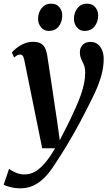

<svg xmlns="http://www.w3.org/2000/svg" viewBox="-59 -780 601 1049"><path d="M74 -450.5Q70.5 -468.5 65 -475.2Q59.5 -482 51.5 -482Q43 -482 35.2 -478Q27.5 -474 18 -465.5L6 -493.5Q13 -502.5 29.8 -516.2Q46.5 -530 70.2 -540.8Q94 -551.5 121 -551.5Q147.5 -551.5 163.2 -542.8Q179 -534 187.2 -517.2Q195.5 -500.5 199 -477Q205.5 -435.5 212.2 -391Q219 -346.5 225.8 -301Q232.5 -255.5 239.2 -210.2Q246 -165 252.5 -122L267.5 -13.5L319.5 -116Q339 -156.5 355 -192.5Q371 -228.5 382.5 -261Q394 -293.5 400.2 -323.8Q406.5 -354 406.5 -383Q406.5 -408.5 399.2 -425.5Q392 -442.5 384.8 -458Q377.5 -473.5 377.5 -495Q377.5 -520 393.2 -535.5Q409 -551 435.5 -551Q459.5 -551 475.5 -538.2Q491.5 -525.5 499.5 -504.5Q507.5 -483.5 507.5 -458.5Q507.5 -412 494.2 -365.8Q481 -319.5 459.5 -273.8Q438 -228 414 -181.5Q398 -149.5 380.2 -116.2Q362.5 -83 344 -50.5Q325.5 -18 307 12.8Q288.5 43.5 271.2 71Q254 98.5 238 121.5Q212 162.5 183.5 191Q155 219.5 122.8 234.2Q90.5 249 51.5 249Q26 249 0.5 243Q-25 237 -39 229L-9.5 142.5Q1 151 24.2 162Q47.5 173 76 173Q106.5 173 133.8 157Q161 141 187.8 109.2Q214.5 77.5 242 30H171.5ZM206.5 -611Q181 -611 164.8 -631.2Q148.5 -651.5 149 -678.5Q149.5 -712 169 -736Q188.5 -760 220.5 -760Q250.5 -760 266 -740.2Q281.5 -720.5 281 -695.5Q281 -660.5 262 -635.8Q243 -611 206.5 -611ZM402.5 -611Q377 -611 360.8 -631.2Q344.5 -651.5 345 -678.5Q345.5 -712 364.8 -736Q384 -760 416.5 -760Q446 -760 461.8 -740.2Q477.5 -720.5 477.5 -695.5Q477 -660.5 457.8 -635.8Q438.5 -611 402.5 -611Z"/></svg>

Font: Merriweather 60pt SemiBold
Style: Italic
Weight: 600
Italic angle: -7.8°
Version: Version 2.101